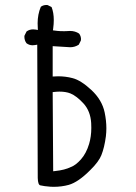

<svg xmlns="http://www.w3.org/2000/svg" viewBox="-20 -761 540 765"><path d="M193.4 -16.6Q225.6 -16.6 253.9 -24.4Q292 -35.2 340.3 -84Q373.5 -116.7 383.8 -142.6Q396 -172.9 401.9 -217.8Q403.8 -233.4 403.8 -250Q403.8 -280.3 397 -313Q386.7 -362.3 344.7 -401.9Q302.2 -441.4 269 -449.7Q241.7 -457 211.4 -457Q204.6 -457 189.9 -456.1V-577.1L259.8 -572.8Q278.3 -572.8 293.9 -583L302.2 -599.6Q302.7 -601.6 302.7 -605.7Q302.7 -609.9 301 -616Q299.3 -622.1 294.9 -627.4Q279.3 -637.7 258.8 -637.7Q255.9 -637.7 249.5 -637.2Q243.2 -636.7 236.3 -636.7Q229.5 -636.7 220.5 -637Q211.4 -637.2 190.9 -640.1L191.9 -647.5Q194.3 -665 194.3 -681.2Q194.3 -710.4 185.5 -732.9L169.9 -740.7Q168 -741.2 166 -741.2Q151.9 -741.2 142.6 -733.9Q129.9 -703.6 129.9 -668Q129.9 -659.7 130.9 -641.6L122.1 -643.1Q116.7 -644 112.3 -644Q97.2 -644 85.9 -635.7L77.6 -619.1Q77.1 -617.2 77.1 -615.2Q77.1 -600.1 85.4 -588.9Q96.2 -580.6 109.9 -580.6Q114.7 -580.6 119.6 -581.5L128.4 -583L130.4 -51.8Q131.3 -24.4 140.6 -22.5Q155.3 -19 180.2 -17.1Q186.5 -16.6 193.4 -16.6ZM189.9 -394Q207.5 -396 216.3 -396Q242.7 -396 260.7 -388.7Q285.6 -378.4 313 -348.4Q340.3 -318.4 343.3 -271Q343.8 -261.2 343.8 -251.5Q343.8 -216.8 335 -187.5Q323.7 -149.9 302.7 -126.2Q281.7 -102.5 262.7 -95.7Q238.3 -83.5 200.2 -79.6L191.9 -78.6Z"/></svg>

Font: Bakudai
Style: ExtraLight
Weight: 200
Version: Version 1.48